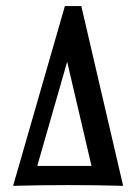

<svg xmlns="http://www.w3.org/2000/svg" viewBox="-20 -602 446 622"><path d="M190.2 -582.3H243.4L378.9 0Q291 -2.4 201.5 -2.4Q112 -2.4 22.5 0ZM276.4 -64.5 197.6 -401.8 100.7 -64.5Z"/></svg>

Font: Playfair Micro SmCond SmLight
Style: Regular
Weight: 360
Width: 4
Designer: Claus Eggers Sørensen
Foundry: Claus Eggers Sørensen
Version: Version 2.100;Glyphs 3.2 (3219)